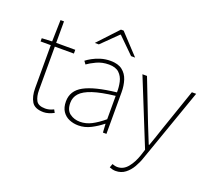

<svg xmlns="http://www.w3.org/2000/svg" viewBox="-151 -921 1492 1343"><g transform="rotate(20 595.0 -249.0)"><path d="M218 8Q152 8 129 -30.5Q106 -69 106 -130V-450H30V-474L106 -478L110 -638H136V-478H278V-450H136V-126Q136 -80 152 -50Q168 -20 220 -20Q234 -20 249 -23.5Q264 -27 282 -36L294 -14Q275 -4 255 2Q235 8 218 8Z M478 12Q441 12 409.5 -1.5Q378 -15 359 -43.5Q340 -72 340 -117Q340 -197 416 -238.5Q492 -280 654 -298Q655 -337 646.5 -375Q638 -413 612 -437.5Q586 -462 536 -462Q485 -462 444 -442.5Q403 -423 380 -406L364 -428Q379 -440 405 -454.5Q431 -469 465 -479.5Q499 -490 538 -490Q594 -490 626 -465Q658 -440 671 -399Q684 -358 684 -310V0H658L654 -64H652Q615 -34 570.5 -11Q526 12 478 12ZM480 -16Q524 -16 565 -37Q606 -58 654 -98V-272Q549 -260 487.5 -239.5Q426 -219 399 -189Q372 -159 372 -118Q372 -63 404.5 -39.5Q437 -16 480 -16ZM390 -570 530 -720H550L690 -570H660L542 -686H538L420 -570Z M832 222Q820 222 807.5 219Q795 216 786 212L796 184Q804 187 814.5 189.5Q825 192 834 192Q879 192 911 153Q943 114 962 56L976 12L778 -478H812L934 -164Q946 -134 960.5 -98Q975 -62 988 -30H992Q1004 -62 1016 -98Q1028 -134 1038 -164L1146 -478H1178L986 68Q974 105 953.5 140.5Q933 176 903 199Q873 222 832 222Z"/></g></svg>

Font: Mada ExtraLight
Style: Regular
Weight: 250
Designer: Khaled Hosny
Version: Version 1.5